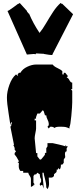

<svg xmlns="http://www.w3.org/2000/svg" viewBox="-20 -1186 544 1325"><path d="M212.4 -813.5 165.5 -809.6 31.7 -1110.4Q38.1 -1110.4 71.5 -1135Q105 -1159.7 106 -1160.6L108.4 -1159.2L116.2 -1165.5L167 -1109.4L165.5 -1107.4L178.2 -1091.8L180.2 -1092.8Q209 -1023.9 252.9 -959Q273.9 -984.4 298.3 -1026.1Q322.8 -1067.9 346.9 -1104.7Q371.1 -1141.6 398.4 -1165.5L406.2 -1159.2L408.7 -1160.6L484.4 -1087.9L341.3 -809.6L344.2 -808.1L335.9 -806.2Q325.2 -806.2 283.7 -813.5V-814.5Q248.5 -817.4 230 -817.4L224.1 -811.5Q219.2 -813.5 212.4 -813.5ZM225.1 -810.5Q225.1 -810.5 222.7 -810.5L224.1 -811.5Q224.6 -811.5 225.1 -810.5ZM219.2 -231.4 229 -129.9H237.8V-106.9L254.9 -85H262.7Q280.3 -104.5 290.5 -118.7Q289.1 -120.1 289.1 -123Q289.1 -126 291.5 -129.2Q293.9 -132.3 295.4 -132.3Q296.9 -132.3 299.3 -129.9V-163.1L307.6 -175.8V-198.2H343.3Q350.6 -197.3 386.2 -188.7Q421.9 -180.2 432.6 -175.8L430.2 -186L439.9 -175.8H448.7L439.9 -163.1V-141.6Q428.2 -141.6 428.2 -122.6L430.2 -101.1L419.9 -85V-62.5L410.2 -50.3H400.4Q400.4 -24.4 391.6 -16.6L380.4 -27.8Q381.3 -26.9 381.3 -23.4Q381.3 -15.1 374 -15.1L371.6 -16.6Q371.6 -3.9 369.9 0.2Q368.2 4.4 362.5 8.1Q356.9 11.7 352.5 17.6V28.3Q344.7 39.6 333.5 39.6H316.4L318.4 78.6Q319.8 101.6 307.6 119.1L299.3 106.9Q299.3 79.1 290.3 47.4Q281.2 15.6 281.2 5.9H272.9Q272.9 25.9 277.1 61.5Q281.2 97.2 281.2 115.2Q272.9 90.8 272.5 90.6Q272 90.3 269.5 90.3Q262.2 90.3 262.2 95.7Q256.8 95.7 253.9 86.9Q253.9 80.1 258.8 75.2Q263.7 70.3 263.7 67.4V50.3Q254.9 39.6 254.9 17.6L237.8 5.9L229 17.6H219.2L210.9 28.3V74.2Q213.4 77.6 217.3 84.5L210.9 91.8V95.2L193.4 104V50.3Q193.4 38.1 184.3 26.1Q175.3 14.2 175.3 5.9H140.1V-6.3H120.6Q109.4 -20 109.4 -39.3Q109.4 -58.6 110.4 -62.5H101.6L110.4 -73.7Q93.8 -106.9 81.1 -118.7V-129.9L90.3 -141.6L81.1 -152.3L81.5 -157.2Q81.5 -169.9 71.8 -186H76.7L51.8 -311L62 -327.6L51.8 -321.8Q50.3 -336.9 39.1 -405.5Q27.8 -474.1 27.8 -513.7Q27.8 -553.2 44.9 -600.8Q62 -648.4 90.3 -672.4L105 -661.1L101.6 -672.4L110.4 -683.6H120.6Q135.7 -710 168.2 -725.3Q200.7 -740.7 229 -740.7H343.3Q352.5 -727.5 376.7 -716.3Q400.9 -705.1 410.2 -694.8V-672.4H419.9V-683.6H430.2L448.7 -661.1L439.9 -650.4Q449.7 -650.4 458.7 -633.1Q467.8 -615.7 478.5 -615.7V-571.3H469.7L478.5 -559.1V-480Q478.5 -454.1 472.2 -386.2Q465.8 -318.4 459.5 -311V-299.3Q441.4 -307.6 430.9 -309.6Q420.4 -311.5 392.1 -311.5Q363.8 -311.5 356.4 -302.7Q346.7 -311.5 333 -311.5L326.2 -311L316.4 -299.3L307.6 -311L316.4 -321.8V-333.5Q316.4 -343.8 307.9 -360.8Q299.3 -377.9 299.3 -390.1H290.5Q287.6 -396.5 285.2 -407Q282.7 -417.5 280.3 -420.7Q277.8 -423.8 274.2 -423.8Q270.5 -423.8 268.1 -418Q265.6 -412.1 264.6 -412.1Q263.7 -412.1 263.7 -412.6L254.9 -402.3H237.8Q228 -377.9 228 -373Q228 -368.2 229 -367.2H219.2V-355H229V-299.3Q229 -290 224.1 -267.3Q219.2 -244.6 219.2 -231.4ZM51.8 -321.8Q61.5 -331.5 61.5 -335.2Q61.5 -338.9 61.8 -340.6Q62 -342.3 62 -344.7Q51.8 -337.4 51.8 -321.8ZM219.2 81.1V92.8L217.3 84.5ZM220.2 106 219.2 98.1V92.8Q220.2 96.7 220.2 106ZM263.7 99.6Q262.2 98.1 262.2 95.7Z"/></svg>

Font: Butcherman Caps
Style: Regular
Weight: 400
Version: Version 001.003